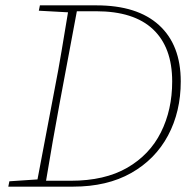

<svg xmlns="http://www.w3.org/2000/svg" viewBox="-20 -697 708 717"><path d="M125 -657 129 -677H340Q493 -677 574 -603Q655 -529 655 -393Q655 -280 607.5 -191Q560 -102 470 -51Q380 0 253 0H11L15 -20L120 -27L184 -364Q198 -435 210 -507Q222 -579 234 -651ZM203 -313Q176 -168 152 -22H244Q371 -22 455 -70.5Q539 -119 581 -203Q623 -287 623 -393Q623 -520 551.5 -587.5Q480 -655 339 -655H267Z"/></svg>

Font: Source Serif Pro ExtraLight
Style: Italic
Weight: 200
Italic angle: -12°
Designer: Frank Grießhammer
Foundry: Adobe Systems Incorporated
Version: Version 3.001;hotconv 1.0.111;makeotfexe 2.5.65597